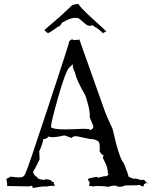

<svg xmlns="http://www.w3.org/2000/svg" viewBox="-20 -932 759 960"><path d="M144 8Q186 0 202 0Q208 0 211 1Q227 -3 238 -3Q246 -3 251 -1Q253 -4 253 -6Q253 -9 249 -12Q250 -20 251 -20V-19Q240 -23 235.5 -29Q231 -35 201 -36L205 -37L206 -36L203 -32Q167 -36 167 -44L168 -46Q150 -52 145 -73Q154 -85 179 -137L176 -143V-144L178 -142L176 -175Q194 -214 196 -236Q218 -239 222 -250Q228 -246 242 -246Q263 -246 303 -255L338 -242Q345 -251 358 -251L368 -250L430 -237Q458 -236 466 -228Q479 -227 479 -191L478 -175Q488 -158 502 -152Q494 -152 494 -146Q494 -141 500 -131Q519 -95 519 -71V-66Q522 -64 522 -61Q522 -56 512 -51H507Q494 -51 471 -43Q472 -38 473 -38Q474 -38 475 -46Q472 -43 470 -43Q467 -43 466 -48Q420 -41 420 -36Q420 -31 428 -21V-15L431 -20Q426 -13 426 -7Q426 -1 431 4Q428 1 428 0Q428 -2 433 -2L447 0Q457 -2 471 -2Q493 -2 522 2Q538 -4 550 -4L560 -3Q569 2 580 2Q592 2 607 -5H631Q674 -5 677 -8Q689 0 694 0Q699 0 699 -6V-9Q702 -13 716 -19L715 -15Q715 -13 717 -13H719Q703 -28 703 -30.5Q703 -33 696 -33L684 -32Q666 -39 655 -39Q651 -39 648 -38Q629 -44 622 -50V-51Q622 -59 599 -116Q576 -139 543 -287Q509 -359 496 -399L376 -737Q378 -736 378 -735Q378 -732 347 -732Q345 -735 341 -735Q336 -735 327 -727Q327 -719 222.5 -402.5Q118 -86 111 -75Q103 -48 87 -46L76 -45Q60 -45 34 -49L11 -37Q13 -37 15 -19L16 -8Q16 -2 14 -2L126 0Q132 -3 136 -3Q143 -3 144 8ZM431 -281V-282Q431 -288 396 -288L346 -286L305 -285Q249 -285 234 -296Q234 -295 236 -295Q235 -296 235 -299Q235 -320 271.5 -448.5Q308 -577 327 -595Q342 -610 345 -610L344 -603Q344 -589 355 -570Q359 -538 407 -454Q429 -388 429 -357L428 -347Q447 -302 447 -300Q447 -288 431 -281ZM494 -764Q496 -769 503.5 -771Q511 -773 511 -775Q511 -777 444.5 -837Q378 -897 373 -912Q347 -911 338 -903.5Q329 -896 279 -848Q200 -781 200 -780L203 -781Q214 -767 221 -767Q227 -767 272 -800H274Q280 -800 280 -804Q289 -814 289 -818Q332 -843 355 -843Q361 -843 366 -841Q366 -843 367 -843Q373 -843 411 -809Q420 -803 429 -803Q435 -803 442 -806Q494 -773 494 -764Z"/></svg>

Font: Xiaobo Songti 小帛宋体
Style: Regular
Weight: 400
Version: Version 1.501;March 17, 2024;FontCreator 14.0.0.2814 64-bit